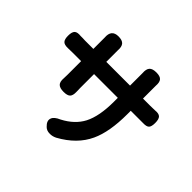

<svg xmlns="http://www.w3.org/2000/svg" viewBox="-176 -1040 1332 1332"><g transform="rotate(45 490.0 -374.0)"><path d="M447 38Q418 38 400 20Q367 -11 378 -40Q387 -66 432 -85Q524 -133 564 -210Q606 -292 606 -434V-472H489H373V-338Q373 -311 374 -298Q375 -263 361 -249Q347 -235 311 -235Q273 -235 257.5 -250.5Q242 -266 245 -303Q246 -314 246 -338V-472H163Q131 -472 117 -471Q83 -470 70 -484Q57 -498 57 -533Q57 -570 71 -583.5Q85 -597 121 -593Q127 -593 141 -593Q155 -592 163 -592H246V-689Q246 -696 246 -703Q240 -777 308 -777Q346 -777 361 -759.5Q376 -742 373 -704Q373 -697 373 -689V-592H489H606V-695Q606 -705 606 -714Q603 -752 618 -769Q633 -786 671 -786Q708 -786 722 -770Q736 -754 733 -717Q733 -706 733 -695V-592H806Q837 -592 849 -593Q885 -597 899 -583Q913 -569 913 -532Q913 -497 901 -484Q889 -471 855 -472Q831 -472 806 -472H733V-439Q733 -265 685 -162Q632 -47 499 26Q473 39 447 38Z"/></g></svg>

Font: GenSenRounded2 TW B
Style: Regular
Weight: 700
Version: Version 2.000;PS 2;hotconv 16.6.51;makeotf.lib2.5.65220 DEVE